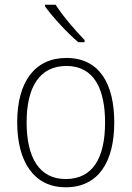

<svg xmlns="http://www.w3.org/2000/svg" viewBox="-20 -836 559 815"><path d="M216 -816H171V-809C204 -763 265 -697 312 -657H339V-666C299 -707 246 -769 216 -816ZM465 -316C465 -479 403 -590 262 -590C128 -590 53 -489 53 -317C53 -148 125 -41 259 -41C397 -41 465 -148 465 -316ZM93 -317C93 -468 149 -556 262 -556C380 -556 426 -457 426 -316C426 -166 374 -76 259 -76C146 -76 93 -168 93 -317Z"/></svg>

Font: Noto Sans Tamil UI SemiCondensed ExtraLight
Style: Regular
Weight: 200
Width: 4
Designer: Jelle Bosma - Monotype Design Team
Foundry: Monotype Imaging Inc.
Version: Version 2.004